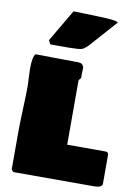

<svg xmlns="http://www.w3.org/2000/svg" viewBox="-99 -1010 749 1054"><g transform="rotate(10 275.0 -483.0)"><path d="M118.2 -766.6 223.6 -945.8 317.4 -943.4Q321.3 -943.4 332.8 -942.9Q344.2 -942.4 357.7 -941.9Q371.1 -941.4 387.5 -940.9Q403.8 -940.4 418.7 -939.2Q433.6 -938 445.8 -936.3Q458 -934.6 465.6 -932.1Q473.1 -929.7 473.1 -926.8L340.8 -778.3Q332.5 -769 325 -763.2Q317.4 -757.3 311.8 -753.9Q306.2 -750.5 296.4 -748.8Q286.6 -747.1 281 -746.8Q275.4 -746.6 260 -746.1Q244.6 -745.6 235.4 -745.1H129.9ZM51.8 -19.5Q50.3 -21.5 47.1 -23.9Q43.9 -26.4 40 -33.2V-244.1Q40 -285.6 43.5 -371.6Q46.9 -457.5 46.9 -502Q46.9 -511.7 44.9 -543.5Q43 -575.2 43 -593.8Q43 -662.6 59.6 -677.7Q161.1 -675.8 210.9 -675.8H257.8Q274.4 -675.8 283.2 -674.8Q284.2 -675.8 288.1 -675.8Q289.1 -675.8 296.6 -674.8Q304.2 -673.8 308.6 -673.8Q320.8 -672.4 329.1 -653.3V-646.5Q329.1 -641.1 328.6 -630.9Q328.1 -620.6 328.1 -615.2V-593.8Q327.6 -591.3 322 -585.2Q316.4 -579.1 316.4 -575.2V-218.8H523.4Q531.2 -218.8 535.2 -218.3Q539.1 -217.8 543 -213.9Q546.9 -210 546.9 -202.1V-39.1Q543 -19.5 500 -19.5Z"/></g></svg>

Font: Bowlby One SC
Style: Regular
Weight: 400
Width: 1
Version: Version 1.2